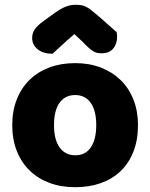

<svg xmlns="http://www.w3.org/2000/svg" viewBox="-20 -764 626 800"><path d="M290 -622Q256 -593 237 -575Q218 -557 199 -540Q160 -540 137 -558.5Q114 -577 114 -606Q114 -626 125 -642Q136 -658 162 -677L211 -712Q235 -729 254.5 -736.5Q274 -744 294 -744Q307 -744 317.5 -742.5Q328 -741 339 -735.5Q350 -730 363 -719.5Q376 -709 396 -692L466 -630Q467 -625 467.5 -621Q468 -617 468 -612Q468 -581 451.5 -561.5Q435 -542 404 -542Q394 -542 386 -543.5Q378 -545 369.5 -550Q361 -555 350 -564.5Q339 -574 324 -590ZM555 -243Q555 -181 536 -132.5Q517 -84 482.5 -51Q448 -18 400 -1Q352 16 293 16Q234 16 186 -2Q138 -20 103.5 -53.5Q69 -87 50 -135Q31 -183 31 -243Q31 -302 50 -350Q69 -398 103.5 -431.5Q138 -465 186 -483Q234 -501 293 -501Q352 -501 400 -482.5Q448 -464 482.5 -430.5Q517 -397 536 -349Q555 -301 555 -243ZM205 -243Q205 -182 228.5 -149.5Q252 -117 294 -117Q336 -117 358.5 -150Q381 -183 381 -243Q381 -303 358 -335.5Q335 -368 293 -368Q251 -368 228 -335.5Q205 -303 205 -243Z"/></svg>

Font: Baloo Tammudu
Style: Regular
Weight: 400
Designer: Omkar Shende and Ek Type
Foundry: Ek Type
Version: Version 1.007;PS 1.000;hotconv 1.0.88;makeotf.lib2.5.647800